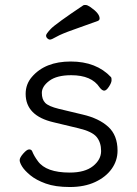

<svg xmlns="http://www.w3.org/2000/svg" viewBox="-20 -733 550 771"><path d="M195 -242Q83 -268 83 -356Q83 -395 108 -424Q161 -486 264 -486Q367 -486 426 -423Q428 -421 428 -411Q428 -401 417.5 -385Q407 -369 398.5 -369Q390 -369 380 -382Q348 -431 266 -431Q208 -431 178 -408.5Q148 -386 148 -360Q148 -334 161.5 -320Q175 -306 216 -296L312 -273Q377 -258 414.5 -224Q452 -190 452 -128Q452 -88 428.5 -55Q405 -22 362 -2Q319 18 260.5 18Q202 18 163.5 4Q125 -10 102 -29Q79 -48 69 -64Q59 -80 59 -90Q59 -100 73.5 -116.5Q88 -133 97 -133Q106 -133 109 -126Q117 -106 132 -86Q165 -40 260 -40Q321 -40 353.5 -66Q386 -92 386 -126.5Q386 -161 368 -183Q350 -205 295 -218ZM373 -649Q324 -631 275.5 -614Q227 -597 207 -585.5Q187 -574 181 -574Q175 -574 170 -579Q165 -584 165 -590.5Q165 -597 184 -617Q203 -637 315 -712Q317 -713 324 -713Q331 -713 344 -704Q380 -679 380 -659Q380 -652 373 -649Z"/></svg>

Font: LXGW WenKai Lite
Style: Regular
Weight: 400
Designer: LXGW / Fontworks Inc.
Foundry: LXGW / Fontworks Inc.
Version: Version 1.511; March 25, 2025